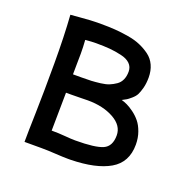

<svg xmlns="http://www.w3.org/2000/svg" viewBox="-97 -604 712 706"><g transform="rotate(20 259.0 -251.0)"><path d="M71.3 -310.5Q71.3 -416 65.4 -498.5Q73.7 -499 98.1 -501.2Q122.6 -503.4 140.9 -504.4Q159.2 -505.4 184.1 -505.4Q213.4 -505.4 238 -503.7Q262.7 -502 290.5 -497.3Q318.4 -492.7 339.4 -483.6Q360.4 -474.6 378.2 -461.4Q396 -448.2 405.5 -427.2Q415 -406.2 415 -379.9Q415 -356.9 410.2 -338.6Q405.3 -320.3 400.1 -310.3Q395 -300.3 383.3 -290.3Q371.6 -280.3 367.2 -277.8Q362.8 -275.4 350.1 -268.6Q361.3 -265.6 373 -260Q384.8 -254.4 400.1 -243.2Q415.5 -231.9 427.2 -217.5Q439 -203.1 447 -180.7Q455.1 -158.2 455.1 -131.8Q455.1 -62.5 401.1 -31Q347.2 0.5 247.6 2.4H237.8Q219.7 2.4 189.2 0.5Q158.7 -1.5 133.3 -1.5H66.9Q66.9 -35.2 69.1 -115.2Q71.3 -195.3 71.3 -310.5ZM338.4 -375Q338.4 -393.6 325.9 -405.8Q313.5 -418 290 -423.3Q266.6 -428.7 243.9 -430.7Q221.2 -432.6 189.9 -432.6Q172.9 -432.6 148.4 -430.2Q150.4 -402.8 150.4 -377.4Q150.4 -366.7 149.9 -340.6Q149.4 -314.5 149.4 -295.9H183.6Q205.6 -295.9 220.9 -296.6Q236.3 -297.4 256.1 -299.8Q275.9 -302.2 289.1 -307.6Q302.2 -313 314.2 -321.3Q326.2 -329.6 332.3 -343.3Q338.4 -356.9 338.4 -375ZM233.9 -224.6Q223.6 -224.6 206.5 -224.1Q189.5 -223.6 169.9 -223.6H148.4Q148.4 -222.2 146.5 -74.7Q174.8 -74.7 199.5 -72.5Q224.1 -70.3 240.2 -70.3Q317.9 -70.3 347.7 -83.5Q377.4 -96.7 377.4 -139.6Q377.4 -178.2 335.4 -201.4Q293.5 -224.6 233.9 -224.6Z"/></g></svg>

Font: FantasqueSansM Nerd Font
Style: Regular
Weight: 400
Monospace: yes
Designer: Jany Belluz
Version: Version 1.8.0 ; ttfautohint (v1.8.2);Nerd Fonts 3.4.0